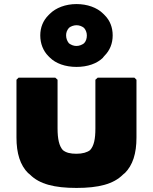

<svg xmlns="http://www.w3.org/2000/svg" viewBox="-20 -902 752 944"><path d="M356 22C465 22 538 3 584 -43L592 -50H593C633 -90 651 -147 651 -226V-510L641 -520H460L449 -510V-271C449 -218 442 -185 423 -164C409 -153 386 -146 356 -146C326 -146 305 -151 289 -164C271 -184 263 -218 263 -271V-510L252 -520H71L61 -510V-226C61 -148 79 -90 119 -50H120L128 -43C174 3 247 22 356 22ZM319 -765C327 -772 342 -778 356 -778C370 -778 383 -773 393 -765C401 -756 407 -743 407 -728C407 -713 403 -699 393 -689C384 -682 370 -676 356 -676C342 -676 330 -681 319 -689C311 -699 305 -712 305 -728C305 -742 309 -753 319 -765ZM534 -728C534 -767 521 -801 495 -827L487 -835C457 -865 409 -882 356 -882C303 -882 255 -864 225 -834L218 -827C192 -801 178 -767 178 -728C178 -688 192 -652 218 -626L225 -619C254 -590 301 -573 356 -573C410 -573 457 -589 487 -619V-620L494 -628C520 -654 534 -688 534 -728Z"/></svg>

Font: Hussar Woodtype
Style: Ultra
Weight: 900
Foundry: Cannot Into Space Fonts
Version: Version 1.07